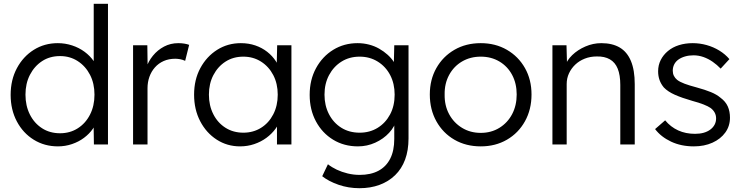

<svg xmlns="http://www.w3.org/2000/svg" viewBox="-20 -760 3904 1010"><path d="M36 -261Q36 -340 69 -401.5Q102 -463 158 -498Q214 -533 284 -533Q323 -533 359.5 -521Q396 -509 425 -487.5Q454 -466 473 -438.5Q492 -411 496 -381L473 -389V-740H548V0H474L472 -130L491 -137Q487 -109 468.5 -82.5Q450 -56 422 -35Q394 -14 358.5 -2Q323 10 285 10Q214 10 157.5 -25Q101 -60 68.5 -121.5Q36 -183 36 -261ZM477 -262Q477 -321 453.5 -366.5Q430 -412 389 -438.5Q348 -465 296 -465Q242 -465 201.5 -438.5Q161 -412 137.5 -366.5Q114 -321 114 -262Q114 -204 137 -158Q160 -112 201 -85.5Q242 -59 296 -59Q348 -59 389 -85Q430 -111 453.5 -157Q477 -203 477 -262Z M680 0V-522H755L757 -383L749 -402Q760 -437 784.5 -467Q809 -497 843 -515Q877 -533 918 -533Q935 -533 950 -530.5Q965 -528 975 -524L954 -440Q941 -446 927.5 -448.5Q914 -451 902 -451Q868 -451 841 -439Q814 -427 795 -405.5Q776 -384 766 -356Q756 -328 756 -296V0Z M1001 -262Q1001 -341 1034 -402Q1067 -463 1122.5 -498Q1178 -533 1247 -533Q1288 -533 1323 -521Q1358 -509 1385.5 -487.5Q1413 -466 1431.5 -437.5Q1450 -409 1457 -376L1435 -387L1438 -522H1513V0H1437V-128L1457 -141Q1450 -111 1430 -83.5Q1410 -56 1381.5 -35Q1353 -14 1317.5 -2Q1282 10 1243 10Q1175 10 1120 -25.5Q1065 -61 1033 -122.5Q1001 -184 1001 -262ZM1441 -262Q1441 -320 1417.5 -365Q1394 -410 1353 -436Q1312 -462 1260 -462Q1207 -462 1166.5 -436Q1126 -410 1102.5 -365Q1079 -320 1079 -262Q1079 -205 1102 -159.5Q1125 -114 1166 -88Q1207 -62 1260 -62Q1312 -62 1353 -87.5Q1394 -113 1417.5 -158.5Q1441 -204 1441 -262Z M1675 167 1705 104Q1725 120 1751.5 132.5Q1778 145 1809 152.5Q1840 160 1872 160Q1930 160 1970.5 138.5Q2011 117 2032.5 75Q2054 33 2054 -29V-129L2066 -132Q2057 -94 2027 -61.5Q1997 -29 1954 -9.5Q1911 10 1863 10Q1790 10 1732.5 -25Q1675 -60 1642 -121.5Q1609 -183 1609 -261Q1609 -340 1642.5 -401.5Q1676 -463 1733 -498Q1790 -533 1861 -533Q1892 -533 1921 -525.5Q1950 -518 1974.5 -504Q1999 -490 2019 -472Q2039 -454 2052.5 -433Q2066 -412 2072 -390L2051 -393L2054 -522H2129V-32Q2129 31 2111 79.5Q2093 128 2058.5 161.5Q2024 195 1976.5 212.5Q1929 230 1871 230Q1813 230 1761 212Q1709 194 1675 167ZM2056 -262Q2056 -320 2032.5 -365Q2009 -410 1967 -436Q1925 -462 1872 -462Q1818 -462 1776.5 -436Q1735 -410 1711 -365Q1687 -320 1687 -262Q1687 -205 1710.5 -159.5Q1734 -114 1775.5 -88Q1817 -62 1872 -62Q1925 -62 1966.5 -87.5Q2008 -113 2032 -158Q2056 -203 2056 -262Z M2241 -263Q2241 -341 2275.5 -402Q2310 -463 2370.5 -498Q2431 -533 2509 -533Q2586 -533 2646.5 -498Q2707 -463 2741.5 -402Q2776 -341 2776 -263Q2776 -184 2741.5 -122Q2707 -60 2646.5 -25Q2586 10 2509 10Q2431 10 2370.5 -25Q2310 -60 2275.5 -122Q2241 -184 2241 -263ZM2698 -263Q2698 -321 2674 -366Q2650 -411 2607 -436.5Q2564 -462 2509 -462Q2454 -462 2410.5 -436.5Q2367 -411 2342.5 -365.5Q2318 -320 2319 -263Q2318 -205 2342.5 -159.5Q2367 -114 2410.5 -87.5Q2454 -61 2509 -61Q2564 -61 2607 -87.5Q2650 -114 2674 -159.5Q2698 -205 2698 -263Z M2886 -522H2960L2963 -413L2951 -408Q2961 -442 2990 -470Q3019 -498 3059.5 -515.5Q3100 -533 3143 -533Q3201 -533 3240 -510Q3279 -487 3299 -439Q3319 -391 3319 -317V0H3243V-313Q3243 -365 3229.5 -398.5Q3216 -432 3188 -448Q3160 -464 3119 -463Q3085 -463 3056 -451.5Q3027 -440 3006 -420Q2985 -400 2973 -374Q2961 -348 2961 -318V0H2924Q2917 0 2908 0Q2899 0 2886 0Z M3426 -81 3479 -127Q3508 -92 3547.5 -74Q3587 -56 3636 -56Q3661 -56 3681 -61.5Q3701 -67 3716 -78Q3731 -89 3739 -104Q3747 -119 3747 -137Q3747 -170 3718 -192Q3705 -201 3681 -210.5Q3657 -220 3623 -229Q3567 -245 3530 -261.5Q3493 -278 3472 -300Q3457 -318 3449.5 -339Q3442 -360 3442 -385Q3442 -417 3455.5 -444Q3469 -471 3493.5 -491.5Q3518 -512 3551.5 -522.5Q3585 -533 3624 -533Q3661 -533 3697 -523Q3733 -513 3764 -494Q3795 -475 3817 -449L3771 -399Q3752 -419 3729 -435Q3706 -451 3680.5 -460Q3655 -469 3628 -469Q3604 -469 3583.5 -463Q3563 -457 3548.5 -446.5Q3534 -436 3526.5 -421Q3519 -406 3519 -388Q3519 -373 3525 -361Q3531 -349 3542 -340Q3556 -329 3581.5 -319.5Q3607 -310 3645 -300Q3689 -288 3719.5 -275.5Q3750 -263 3770 -246Q3797 -226 3808.5 -200Q3820 -174 3820 -141Q3820 -97 3795.5 -63Q3771 -29 3728 -9.5Q3685 10 3630 10Q3563 10 3510 -15Q3457 -40 3426 -81Z"/></svg>

Font: Our Lexend Light
Style: Regular
Weight: 300
Designer: Bonnie Shaver-Troup, Thomas Jockin
Foundry: Lexend
Version: Version 1.007